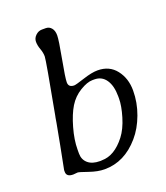

<svg xmlns="http://www.w3.org/2000/svg" viewBox="-132 -807 776 897"><g transform="rotate(-20 255.5 -359.0)"><path d="M146 -131.3V-111.8Q146 -82 167 -63.7Q188 -45.4 226.1 -45.4H231L236.3 -45.9Q298.8 -45.9 352.5 -115.2Q378.4 -148.9 394 -201.2Q409.7 -253.4 409.7 -290V-300.3Q409.7 -353 389.2 -383.1Q368.7 -413.1 332 -413.1H322.3Q295.9 -413.1 259.8 -391.1Q223.6 -369.1 201.4 -332.8Q179.2 -296.4 162.6 -238Q146 -179.7 146 -131.3ZM181.2 -715.8H200.7Q217.3 -715.8 228.3 -702.6Q239.3 -689.5 239.3 -666.3Q239.3 -643.1 222.7 -554.7Q206.1 -466.3 206.1 -444.3Q206.1 -418.9 234.4 -418.9Q242.7 -418.9 286.9 -433.3Q331.1 -447.8 359.9 -447.8Q418.5 -447.8 451.4 -405.5Q484.4 -363.3 484.4 -303Q484.4 -242.7 463.1 -185.3Q441.9 -127.9 407.2 -87.9Q333.5 -2 234.4 -2Q200.2 -2 158.4 -16.6Q116.7 -31.2 109.9 -31.2L87.4 -29.3Q54.2 -29.3 54.2 -54.7V-63Q54.2 -63.5 76.7 -178.2L96.2 -282.2L100.1 -305.7L102.5 -317.4Q150.9 -575.2 150.9 -593.5Q150.9 -611.8 143.3 -632.6Q135.7 -653.3 135.7 -671.1Q135.7 -689 149.7 -702.4Q163.6 -715.8 181.2 -715.8Z"/></g></svg>

Font: Averia Libre Light
Style: Italic
Weight: 300
Italic angle: -8.5°
Version: Version 1.002